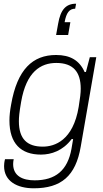

<svg xmlns="http://www.w3.org/2000/svg" viewBox="-20 -835 555 1037"><path d="M391 -815C336 -815 307 -783 294 -707L283 -646H348L360 -715H329C338 -766 355 -788 386 -788ZM162 182C311 182 389 115 416 -43L500 -526H465L444 -446H437C409 -509 359 -538 283 -538C157 -538 73 -461 40 -270C34 -238 31 -210 31 -184C31 -60 93 0 201 0C257 0 320 -21 367 -84H375C372 -66 369 -49 366 -31C345 86 279 139 167 139C103 139 51 116 51 51C51 43 52 34 54 25H7C3 40 2 54 2 62C2 144 73 182 162 182ZM211 -43C127 -43 82 -84 82 -180C82 -202 84 -226 94 -284C122 -448 200 -495 284 -495C375 -495 416 -447 416 -356C416 -333 413 -307 405 -258C375 -76 275 -43 211 -43Z"/></svg>

Font: Archivo Thin
Style: Italic
Weight: 100
Italic angle: -10°
Designer: Hector Gatti
Foundry: Omnibus-Type
Version: Version 2.001